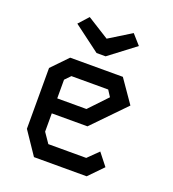

<svg xmlns="http://www.w3.org/2000/svg" viewBox="-139 -871 877 976"><g transform="rotate(20 300.0 -383.0)"><path d="M156 -538 73 -452V-123L156 0H441L515 -76L463 -142L407 -87H202L165 -141V-240H358L527 -414L441 -538ZM165 -422 194 -452H393L415 -418L323 -321H165ZM323 -606 464 -713 417 -766 297 -692 179 -766 131 -713 274 -606Z"/></g></svg>

Font: Kode Mono Medium
Style: Regular
Weight: 500
Monospace: yes
Designer: Isa Ozler
Foundry: Kadena LLC
Version: Version 1.206;gftools[0.9.28]